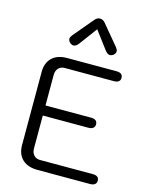

<svg xmlns="http://www.w3.org/2000/svg" viewBox="-141 -1072 915 1161"><g transform="rotate(15 316.5 -491.0)"><path d="M80 -122V-580Q80 -636 113.5 -668Q147 -700 207 -700H517Q556 -700 556 -668Q556 -654 546 -646Q536 -638 517 -638H208Q184 -638 169.5 -622Q155 -606 155 -580V-389H441Q480 -389 480 -357Q480 -342 469.5 -334Q459 -326 441 -326H155V-120Q155 -94 169.5 -78Q184 -62 208 -62H539Q578 -62 578 -31Q578 -16 567.5 -8Q557 0 539 0H209Q148 0 114 -32Q80 -64 80 -122ZM190 -816Q190 -826 200 -839L306 -965Q320 -982 338 -982Q357 -982 371 -965L476 -839Q486 -826 486 -816Q486 -802 472 -791Q462 -784 452 -784Q437 -784 422 -803L338 -915L255 -803Q240 -783 223 -783Q215 -783 205 -790Q190 -802 190 -816Z"/></g></svg>

Font: Kodchasan
Style: Regular
Weight: 400
Version: Version 1.000; ttfautohint (v1.6)